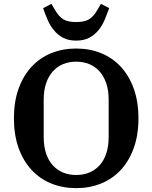

<svg xmlns="http://www.w3.org/2000/svg" viewBox="-20 -961 788 993"><path d="M374 -56Q411 -56 441.5 -68.5Q472 -81 494.5 -105.5Q517 -130 529.5 -167Q542 -204 542 -253V-445Q542 -494 529.5 -530.5Q517 -567 494.5 -592Q472 -617 441.5 -629.5Q411 -642 374 -642Q337 -642 306.5 -629.5Q276 -617 253.5 -592Q231 -567 218.5 -530.5Q206 -494 206 -445V-253Q206 -204 218.5 -167Q231 -130 253.5 -105.5Q276 -81 306.5 -68.5Q337 -56 374 -56ZM374 12Q304 12 245 -12Q186 -36 143 -82.5Q100 -129 76 -196Q52 -263 52 -349Q52 -435 76 -502Q100 -569 143 -615.5Q186 -662 245 -686Q304 -710 374 -710Q444 -710 503 -686Q562 -662 605 -615.5Q648 -569 672 -502Q696 -435 696 -349Q696 -263 672 -196Q648 -129 605 -82.5Q562 -36 503 -12Q444 12 374 12ZM374 -751Q333 -751 305.5 -766Q278 -781 258.5 -805Q239 -829 226 -859Q213 -889 203 -919L246 -941L266 -907Q284 -876 307 -861.5Q330 -847 374 -847Q418 -847 441 -861.5Q464 -876 482 -907L502 -941L545 -919Q534 -889 521.5 -859Q509 -829 489.5 -805Q470 -781 442 -766Q414 -751 374 -751Z"/></svg>

Font: IBM Plex Serif SmBld
Style: Regular
Weight: 600
Designer: Mike Abbink, Paul van der Laan, Pieter van Rosmalen
Foundry: Bold Monday
Version: Version 3.001